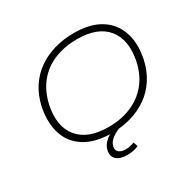

<svg xmlns="http://www.w3.org/2000/svg" viewBox="-190 -916 1325 1309"><g transform="rotate(-30 472.5 -261.5)"><path d="M433 8Q307 8 226 -41Q145 -90 115 -178.5Q85 -267 108 -386Q126 -467 165.5 -528Q205 -589 263 -630Q321 -671 393 -692Q465 -713 548 -713Q675 -713 754.5 -664Q834 -615 865 -526.5Q896 -438 872 -319Q854 -238 814.5 -177Q775 -116 717 -75Q659 -34 587.5 -13Q516 8 433 8ZM435 -39Q534 -39 613.5 -72Q693 -105 747 -170Q801 -235 822 -332Q853 -489 780.5 -577.5Q708 -666 546 -666Q447 -666 367 -633Q287 -600 234 -535Q181 -470 159 -373Q127 -217 200.5 -128Q274 -39 435 -39ZM450 190Q395 190 367 165Q339 140 348 95Q356 57 391.5 27Q427 -3 491 -24L505 0Q479 8 455 22Q431 36 415 54Q399 72 395 93Q390 121 408 136Q426 151 460 151Q477 151 494 147.5Q511 144 529 137L540 172Q524 180 500.5 185Q477 190 450 190Z"/></g></svg>

Font: Nunito Sans 10pt Expanded ExtraLight
Style: Italic
Weight: 250
Width: 7
Italic angle: -9°
Designer: Vernon Adams
Foundry: Vernon Adams
Version: Version 3.101;gftools[0.9.27]